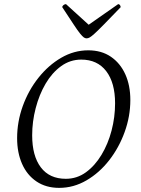

<svg xmlns="http://www.w3.org/2000/svg" viewBox="-20 -899 682 931"><path d="M267 12Q203 12 157 -19Q111 -50 87 -104.5Q63 -159 63 -229Q63 -309 90.5 -385Q118 -461 166.5 -522Q215 -583 277 -619Q339 -655 408 -655Q472 -655 517.5 -624Q563 -593 587.5 -539Q612 -485 612 -414Q612 -335 584.5 -259Q557 -183 509.5 -122Q462 -61 399.5 -24.5Q337 12 267 12ZM299 -32Q353 -32 396.5 -63.5Q440 -95 472 -148Q504 -201 521 -266Q538 -331 538 -398Q538 -498 495 -554Q452 -610 374 -610Q320 -610 276 -578Q232 -546 201 -493Q170 -440 153 -374.5Q136 -309 136 -243Q136 -143 178 -87.5Q220 -32 299 -32ZM400 -713Q393 -713 386.5 -717.5Q380 -722 368.5 -736Q357 -750 337 -780.5Q317 -811 282 -864Q282 -870 288 -874.5Q294 -879 300 -879L410 -779L553 -879Q558 -879 561.5 -874.5Q565 -870 565 -864Q514 -811 484 -780.5Q454 -750 438.5 -736Q423 -722 415 -717.5Q407 -713 400 -713Z"/></svg>

Font: Petrona Light
Style: Italic
Weight: 300
Italic angle: -9°
Designer: Ringo R. Seeber
Foundry: Ringo R. Seeber
Version: Version 2.001; ttfautohint (v1.8.3)